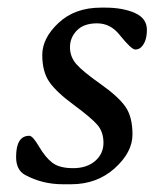

<svg xmlns="http://www.w3.org/2000/svg" viewBox="-20 -473 421 501"><path d="M22 -63.5Q22 -118.7 56.6 -118.7Q65.4 -118.7 82 -90.3Q98.6 -62 116.9 -48.1Q135.3 -34.2 170.9 -34.2Q206.5 -34.2 228.3 -53Q250 -71.8 250 -100.3Q250 -128.9 234.1 -147.2Q218.3 -165.5 172.9 -199Q127.4 -232.4 108.9 -259Q90.3 -285.6 90.3 -329.6Q90.3 -373.5 132.8 -413.3Q175.3 -453.1 243.7 -453.1H254.4Q300.3 -453.1 331.8 -439.2Q363.3 -425.3 363.3 -395.3Q363.3 -365.2 349.1 -350.6Q342.8 -343.8 332.8 -343.8Q322.8 -343.8 291 -383.3Q267.6 -412.1 233.2 -412.1Q198.7 -412.1 180.7 -393.6Q162.6 -375 162.6 -349.9Q162.6 -324.7 179.2 -305.7Q195.8 -286.6 242.2 -253.9Q288.6 -221.2 307.1 -194.8Q325.7 -168.5 325.7 -122.1Q325.7 -75.7 279.3 -33.9Q232.9 7.8 165.5 7.8H144Q90.3 7.8 45.4 -16.6Q22 -29.3 22 -63.5Z"/></svg>

Font: Averia Serif Libre Light
Style: Italic
Weight: 300
Italic angle: -8.5°
Version: Version 1.002